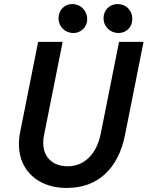

<svg xmlns="http://www.w3.org/2000/svg" viewBox="-20 -928 735 956"><path d="M74.2 -210.9Q74.2 -241.2 80.6 -271.5L169.9 -719.7H292L199.2 -254.9Q195.3 -236.8 195.3 -216.3Q195.3 -180.2 210.7 -153.8Q226.1 -127.4 253.4 -113.8Q280.8 -100.1 316.4 -100.1Q379.9 -100.1 423.3 -143.8Q466.8 -187.5 481.9 -263.7L572.8 -719.7H694.8L602.5 -256.3Q577.6 -130.4 502.9 -61.3Q428.2 7.8 312 7.8Q241.7 7.8 187.7 -19.3Q133.8 -46.4 104 -95.9Q74.2 -145.5 74.2 -210.9ZM495.6 -836.9Q495.6 -867.2 515.6 -887.5Q535.6 -907.7 566.4 -907.7Q585.9 -907.7 602.5 -898.4Q619.1 -889.2 628.9 -872.1Q638.7 -855 638.7 -833.5Q638.7 -802.7 618.9 -783.2Q599.1 -763.7 570.3 -763.7Q549.8 -763.7 532.7 -773.4Q515.6 -783.2 505.6 -800Q495.6 -816.9 495.6 -836.9ZM271.5 -836.9Q271.5 -867.2 291 -887.5Q310.5 -907.7 339.8 -907.7Q360.8 -907.7 377.7 -897.7Q394.5 -887.7 404.3 -870.4Q414.1 -853 414.1 -832.5Q414.1 -813.5 405 -797.9Q396 -782.2 380.1 -772.9Q364.3 -763.7 344.7 -763.7Q324.7 -763.7 307.9 -773.4Q291 -783.2 281.2 -800Q271.5 -816.9 271.5 -836.9Z"/></svg>

Font: Reddit Sans Chocolate SemiBold
Style: Italic
Weight: 600
Italic angle: -11.25°
Designer: Stephen Hutchings
Version: Version 1.013